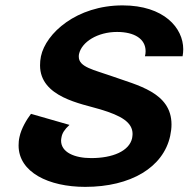

<svg xmlns="http://www.w3.org/2000/svg" viewBox="-20 -687 710 723"><path d="M620.8 -175C624.2 -190.8 625.8 -205 625.8 -218.3C625.8 -339.2 496.7 -365.8 401.7 -400C333.3 -424.2 276.7 -434.2 276.7 -473.3C276.7 -476.7 276.7 -480 277.5 -483.3C287.5 -529.2 347.5 -566.7 420.8 -566.7C485.8 -566.7 528.3 -540.8 528.3 -494.2C528.3 -487.5 527.5 -481.7 525.8 -475H667.5C669.2 -484.2 670 -492.5 670 -501.7C670 -581.7 597.5 -666.7 441.7 -666.7C268.3 -666.7 152.5 -561.7 134.2 -475C131.7 -463.3 130.8 -451.7 130.8 -440.8C130.8 -320.8 286.7 -296.7 358.3 -275C435.8 -251.7 479.2 -226.7 479.2 -182.5C479.2 -177.5 478.3 -172.5 477.5 -166.7C466.7 -118.3 405 -91.7 323.3 -91.7C260.8 -91.7 210 -113.3 210 -157.5C210 -161.7 210.8 -165.8 211.7 -170.8C214.2 -185 222.5 -199.2 241.7 -216.7L96.7 -258.3C80.8 -237.5 60 -203.3 53.3 -170.8C50.8 -160 50 -149.2 50 -139.2C50 -38.3 163.3 16.7 300.8 16.7C472.5 16.7 595 -56.7 620.8 -175Z"/></svg>

Font: BoonHome
Style: Bold Oblique
Weight: 700
Italic angle: -12°
Designer: Sungsit Sawaiwan
Foundry: Sungsit Sawaiwan
Version: Version 0.2